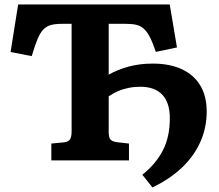

<svg xmlns="http://www.w3.org/2000/svg" viewBox="-20 -720 983 862"><path d="M664.5 121.5 619 64.5Q679.5 16.5 711 -44.5Q742.5 -105.5 742.5 -188.5Q742.5 -259 708.7 -294.7Q675 -330.5 610 -330.5Q582 -330.5 556.5 -325.2Q531 -320 509.3 -310.5Q487.5 -301 468 -287.5V-128.5Q468 -104 475 -94.8Q482 -85.5 502.5 -82L559 -75.5V0H210.5V-75.5L268 -81Q287 -83.5 294.2 -94.3Q301.5 -105 301.5 -131.5V-613H258.5Q229.5 -613 209.7 -608Q190 -603 175.3 -588.2Q160.5 -573.5 148.5 -544.7Q136.5 -516 122.5 -468L27.5 -486.5L61.5 -700H742L774.5 -507L679.5 -487Q666 -528 653.2 -552.7Q640.5 -577.5 626 -590.7Q611.5 -604 592.5 -608.5Q573.5 -613 546.5 -613H468V-385Q507 -407 556.8 -420.8Q606.5 -434.5 665.5 -434.5Q742 -434.5 796.3 -409.3Q850.5 -384 879.3 -336Q908 -288 908 -219.5Q908 -146.5 879.5 -82.8Q851 -19 796.8 32.5Q742.5 84 664.5 121.5Z"/></svg>

Font: Literata Variable Black
Style: Regular
Weight: 900
Designer: Latin by Veronika Burian and Jose Scaglione. Greek by Irene Vlachou. Cyrillic by Vera Evstafieva.
Foundry: TypeTogether
Version: Version 3.021